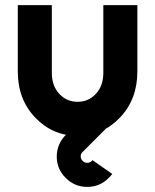

<svg xmlns="http://www.w3.org/2000/svg" viewBox="-20 -520 607 752"><path d="M419.7 161.3 342.3 107.3Q341.3 108.7 339.1 110.8Q331.9 117.7 321.9 117.7Q311.3 117.7 303.7 110.3Q296 103 296 92.4Q296 82.3 303.7 75L394.7 -16H274Q252.3 -7 239.7 6.3Q202.3 43 202.3 93.3Q202.3 141.8 237.3 176.9Q272.3 212 321.7 212Q370.9 212 405.7 177Q409.3 173.3 412.8 169.7Q416.3 166 419.7 161.3ZM49.7 -500V-240Q49.7 -131 117.7 -59.7Q186 12 284.4 12Q381.7 12 450 -59.7Q518 -131 518 -240V-500H384.7V-234.7Q384.7 -183.9 355.7 -152.7Q327 -121.3 284.2 -121.3Q240.7 -121.3 212 -152.7Q183 -183.9 183 -234.7V-500Z"/></svg>

Font: Unageo Variable
Style: Regular
Weight: 300
Designer: Richard Sepsi
Foundry: Richard Sepsi
Version: Version 2.200